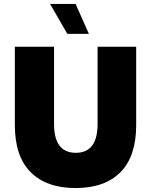

<svg xmlns="http://www.w3.org/2000/svg" viewBox="-20 -936 763 970"><path d="M55 -304V-700H253V-310Q253 -164 363 -164Q473 -164 473 -310V-700H668V-304Q668 -146 588.5 -66Q509 14 362 14Q215 14 135 -66Q55 -146 55 -304ZM320 -765 233 -916H362L429 -765Z"/></svg>

Font: Chess Sans ExtraBold
Style: Regular
Weight: 800
Designer: Wolf Bōese
Foundry: Wolf Bōese
Version: Version 7.223